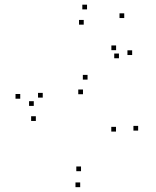

<svg xmlns="http://www.w3.org/2000/svg" viewBox="-20 -772 660 814"><path d="M565.7 -218.3V-238.3H545.7V-218.3ZM351.2 -434.5V-454.5H331.2V-434.5ZM123.2 -323V-343H103.2V-323ZM132 -259.2V-279.2H112V-259.2ZM331.8 -372.5V-392.5H311.8V-372.5ZM471.8 -214.2V-234.2H451.8V-214.2ZM323.5 -46.2V-66.2H303.5V-46.2ZM161.2 -358.2V-378.2H141.2V-358.2ZM335 -667.5V-687.5H315V-667.5ZM472.2 -559.3V-579.3H452.2V-559.3ZM484.3 -525V-545H464.3V-525ZM540.3 -538.7V-558.7H520.3V-538.7ZM506.7 -695.5V-715.5H486.7V-695.5ZM349 -732.2V-752.2H329V-732.2ZM65.8 -353.5V-373.5H45.8V-353.5ZM320 21.5V1.5H300V21.5Z"/></svg>

Font: Monaspace Xenon Dots Var
Style: Regular
Weight: 400
Designer: Riley Cran and the Lettermatic Team
Version: Version 1.100 (Monaspace Xenon Dots)